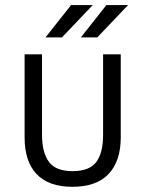

<svg xmlns="http://www.w3.org/2000/svg" viewBox="-20 -717 561 743"><path d="M121.1 -43.9Q75.2 -92.8 75.2 -185.5V-506.8H142.6V-195.3Q142.6 -126 169.9 -89.8Q196.3 -54.7 260.7 -54.7Q325.2 -54.7 351.6 -88.9Q378.9 -124 378.9 -195.3V-506.8H447.3V-185.5Q447.3 -93.8 400.4 -43.9Q353.5 5.9 259.8 5.9Q168 5.9 121.1 -43.9ZM254.9 -697.3H338.9L219.7 -572.3H156.2ZM391.6 -697.3H475.6L356.4 -572.3H293Z"/></svg>

Font: Dinish
Style: Regular
Weight: 400
Designer: Bert Driehuis
Foundry: Playbeing
Version: Version 3.006; git-39231f3c-release